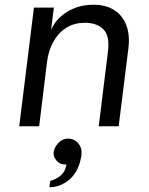

<svg xmlns="http://www.w3.org/2000/svg" viewBox="-20 -532 627 809"><path d="M61 0 123 -500H207L195 -406Q200 -419 213 -437Q226 -455 248 -472Q270 -489 301.5 -500.5Q333 -512 375 -512Q424 -512 459 -491Q494 -470 511 -429Q528 -388 521 -328L480 0H396L435 -316Q443 -381 415.5 -408.5Q388 -436 338 -436Q292 -436 258.5 -414.5Q225 -393 204.5 -355.5Q184 -318 178 -270L145 0ZM188 257Q188 257 189 250Q190 243 191 236.5Q192 230 192 230Q192 230 201.5 227Q211 224 223.5 216.5Q236 209 246.5 195.5Q257 182 260 160Q259 161 256 161Q253 161 252 161Q232 161 218 144.5Q204 128 206 109Q209 88 226.5 70Q244 52 266 52Q285 52 298.5 61.5Q312 71 319 87Q326 103 323 122Q319 152 307.5 177Q296 202 278 219.5Q260 237 237 247Q214 257 188 257Z"/></svg>

Font: Inclusive Sans
Style: Italic
Weight: 400
Italic angle: -7°
Designer: Olivia King
Foundry: Olivia King
Version: Version 2.004